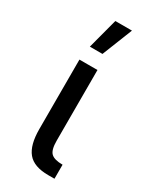

<svg xmlns="http://www.w3.org/2000/svg" viewBox="-188 -776 675 830"><g transform="rotate(30 150.0 -361.0)"><path d="M209 0Q137 0 106.5 -37Q76 -74 76 -153V-500H166V-147Q166 -101 182.5 -85.5Q199 -70 240 -70V0ZM127 -722H210L150 -571H87Z"/></g></svg>

Font: Moderustic
Style: Regular
Weight: 400
Designer: Tural Alisoy
Foundry: TAFT Foundry
Version: Version 2.120